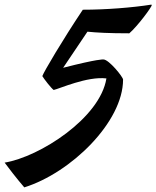

<svg xmlns="http://www.w3.org/2000/svg" viewBox="-109 -725 676 830"><path d="M545 -705C463 -692 349 -683 249 -683C162 -553 80 -414 74 -396C81 -384 111 -345 123 -336C147 -341 268 -396 351 -386C324 -215 63 -47 -89 -22C-80 -9 -32 53 -4 85C198 22 423 -198 423 -381C423 -392 362 -468 338 -468C337 -468 316 -471 164 -432L269 -588C309 -584 361 -581 450 -581C484 -610 547 -694 547 -703C547 -704 546 -705 545 -705Z"/></svg>

Font: Yesteryear
Style: Regular
Weight: 400
Designer: Astigmatic (AOETI)
Foundry: Astigmatic (AOETI)
Version: Version 1.000